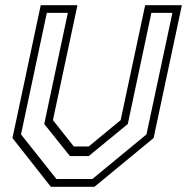

<svg xmlns="http://www.w3.org/2000/svg" viewBox="-20 -720 721 740"><path d="M176 0 28 -188 137 -700H278.5L184 -257L264.5 -155.5H322L445 -257L539.5 -700H681L572 -188L344 0ZM197.5 -30H336L544.5 -202L644.5 -670.5H563.5L472.5 -242L322 -118.5H249.5L150.5 -242L241.5 -670.5H160.5L61 -202Z"/></svg>

Font: Tourney Thin Light
Style: Italic
Weight: 300
Italic angle: -12°
Version: Version 1.015